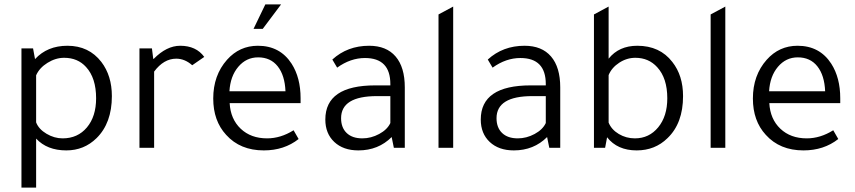

<svg xmlns="http://www.w3.org/2000/svg" viewBox="-20 -675 3906 877"><path d="M78 -454H131L140 -405Q196 -466 288 -466Q386 -466 443 -392Q491 -329 491 -236Q491 -113 421 -44Q364 12 283 12Q195 12 145 -42V182H78ZM145 -331V-116Q157 -85 192.5 -64Q228 -43 266 -43Q335 -43 377 -93Q419 -143 419 -226Q419 -319 373 -369Q335 -411 273 -411Q234 -411 197 -388Q160 -365 145 -331Z M913 -415 858 -377Q824 -407 785 -407Q728 -407 684 -348V0H617V-454H674L680 -406H682Q741 -466 803 -466Q876 -466 913 -415Z M1353 -204H1029Q1033 -131 1079.5 -87Q1126 -43 1200 -43Q1262 -43 1321 -80L1344 -40Q1278 12 1185 12Q1077 12 1013 -59Q954 -123 954 -225Q954 -331 1017 -402Q1074 -466 1158 -466Q1259 -466 1312 -384Q1353 -320 1353 -226ZM1028 -258H1284Q1281 -331 1248.5 -372Q1216 -413 1159 -413Q1105 -413 1068.5 -370Q1032 -327 1028 -258ZM1264 -655 1180 -543H1138L1192 -655Z M1829 0H1779L1769 -49Q1708 12 1617 12Q1548 12 1507 -26.5Q1466 -65 1466 -129Q1466 -285 1694 -285H1763V-291Q1763 -410 1647 -410Q1581 -410 1520 -366L1498 -403Q1567 -466 1666 -466Q1745 -466 1787 -417Q1829 -368 1829 -276ZM1763 -236H1702Q1538 -236 1538 -135Q1538 -92 1563.5 -67.5Q1589 -43 1635 -43Q1675 -43 1712 -63Q1749 -83 1763 -113Z M2050 -645V0H1983V-609Z M2539 0H2489L2479 -49Q2418 12 2327 12Q2258 12 2217 -26.5Q2176 -65 2176 -129Q2176 -285 2404 -285H2473V-291Q2473 -410 2357 -410Q2291 -410 2230 -366L2208 -403Q2277 -466 2376 -466Q2455 -466 2497 -417Q2539 -368 2539 -276ZM2473 -236H2412Q2248 -236 2248 -135Q2248 -92 2273.5 -67.5Q2299 -43 2345 -43Q2385 -43 2422 -63Q2459 -83 2473 -113Z M2744 0H2693V-609L2760 -645V-407Q2807 -466 2891 -466Q2994 -466 3051 -392Q3100 -330 3100 -236Q3100 -112 3029 -44Q2972 12 2888 12Q2800 12 2753 -48ZM2760 -332V-115Q2773 -83 2806.5 -63Q2840 -43 2880 -43Q2945 -43 2986.5 -93.5Q3028 -144 3028 -226Q3028 -318 2982 -368Q2943 -411 2882 -411Q2843 -411 2808.5 -388.5Q2774 -366 2760 -332Z M3293 -645V0H3226V-609Z M3818 -204H3494Q3498 -131 3544.5 -87Q3591 -43 3665 -43Q3727 -43 3786 -80L3809 -40Q3743 12 3650 12Q3542 12 3478 -59Q3419 -123 3419 -225Q3419 -331 3482 -402Q3539 -466 3623 -466Q3724 -466 3777 -384Q3818 -320 3818 -226ZM3493 -258H3749Q3746 -331 3713.5 -372Q3681 -413 3624 -413Q3570 -413 3533.5 -370Q3497 -327 3493 -258Z"/></svg>

Font: Tajawal
Style: Regular
Weight: 400
Designer: Boutros Fonts
Foundry: Created by Boutros International 2017
Version: Version 1.700